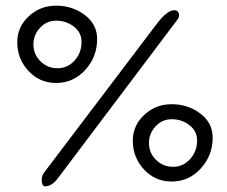

<svg xmlns="http://www.w3.org/2000/svg" viewBox="-20 -640 803 678"><path d="M98 -483Q98 -448 123 -423.5Q148 -399 183 -399Q219 -399 243.5 -426.5Q268 -454 268 -492Q268 -525 241 -546Q214 -567 178 -567Q145 -567 121.5 -542Q98 -517 98 -483ZM178 -620Q236 -620 279.5 -587Q323 -554 323 -502Q323 -439 281 -393Q239 -347 178 -347Q120 -347 80.5 -389.5Q41 -432 41 -491Q41 -545 81.5 -582.5Q122 -620 178 -620ZM506 -135Q506 -100 531 -75.5Q556 -51 591 -51Q627 -51 651.5 -78.5Q676 -106 676 -144Q676 -177 649 -198Q622 -219 586 -219Q553 -219 529.5 -194Q506 -169 506 -135ZM586 -272Q644 -272 687.5 -239Q731 -206 731 -154Q731 -91 689 -45Q647 1 586 1Q528 1 488.5 -41.5Q449 -84 449 -143Q449 -197 489.5 -234.5Q530 -272 586 -272ZM606 -570 184 -10Q163 18 139 18Q129 18 127.5 0Q126 -18 136 -31L530 -551Q543 -568 551 -577Q559 -586 571.5 -595Q584 -604 596 -604Q608 -604 611.5 -592Q615 -580 606 -570Z"/></svg>

Font: EB Garamond 08
Style: Italic
Weight: 400
Italic angle: -14°
Version: Version 0.016